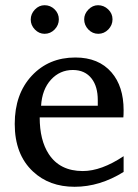

<svg xmlns="http://www.w3.org/2000/svg" viewBox="-20 -716 535 744"><path d="M416 -641.1Q416 -618.7 399.7 -601.8Q383.3 -585 360.8 -585Q338.4 -585 322.3 -601.8Q306.2 -618.7 306.2 -641.1Q306.2 -662.1 322.5 -679Q338.9 -695.8 359.9 -695.8Q382.3 -695.8 399.2 -679.7Q416 -663.6 416 -641.1ZM208 -641.1Q208 -618.7 191.7 -601.8Q175.3 -585 152.8 -585Q131.3 -585 115.2 -601.6Q99.1 -618.2 99.1 -640.1Q99.1 -662.1 115.2 -679Q131.3 -695.8 152.8 -695.8Q175.3 -695.8 191.7 -679.7Q208 -663.6 208 -641.1ZM459 -49.8Q366.7 7.8 269 7.8Q170.9 7.8 107.9 -51.3Q37.1 -117.2 37.1 -235.8Q37.1 -351.6 103 -422.4Q168.9 -493.2 272 -493.2Q362.3 -493.2 412.1 -435.5Q459 -381.3 459 -289.1Q459 -270 458 -261.2H133.8Q133.8 -172.9 168.9 -119.1Q211.9 -53.2 300.8 -53.2Q372.6 -53.2 459 -110.8ZM358.9 -306.2V-328.1Q358.9 -380.4 335.4 -411.1Q309.6 -444.8 262.2 -444.8Q211.9 -444.8 177.5 -407.2Q143.1 -369.6 139.2 -306.2Z"/></svg>

Font: Ezra SIL
Style: Regular
Weight: 400
Designer: Development by SIL's NRSI team. OpenType tables by Ralph Hancock ( hancock@dircon.co.uk )
Foundry: SIL International, Version 2.51: 2007
Version: Version 2.51, 2007